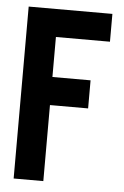

<svg xmlns="http://www.w3.org/2000/svg" viewBox="-49 -686 468 722"><g transform="rotate(5 185.0 -324.5)"><path d="M30 0V-649H346V-544H142V-393H286V-287H142V0Z"/></g></svg>

Font: New Amsterdam
Style: Regular
Weight: 400
Designer: Vladimir Nikolic
Foundry: Vladimir Nikolic
Version: Version 1.000; ttfautohint (v1.8.4.7-5d5b)